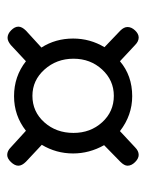

<svg xmlns="http://www.w3.org/2000/svg" viewBox="44 -567 405 533"><g transform="rotate(-90 246.5 -300.5)"><path d="M428 -169Q438 -159 438 -149Q438 -138 428.5 -128Q419 -118 409 -118Q398 -118 388 -128L343 -170Q303 -136 246 -136Q193 -136 149 -170L104 -128Q94 -118 83 -118Q73 -118 63 -128Q53 -138 53 -149Q53 -158 64 -169L110 -214Q87 -255 87 -300Q87 -347 111 -387L64 -431Q53 -442 53 -452Q53 -462 63 -472.5Q73 -483 83 -483Q94 -483 104 -473L150 -431Q192 -464 246 -464Q301 -464 343 -431L388 -473Q399 -482 408 -482Q419 -482 429 -472Q439 -462 439 -452Q439 -442 428 -431L381 -388Q406 -349 406 -300Q406 -253 382 -213ZM350 -299Q350 -346 320 -379.5Q290 -413 247 -413Q203 -413 173.5 -380Q144 -347 144 -299Q144 -252 173.5 -219.5Q203 -187 247 -187Q290 -187 320 -219.5Q350 -252 350 -299Z"/></g></svg>

Font: Quicksand
Style: Regular
Weight: 400
Designer: Andrew Paglinawan
Foundry: Andrew Paglinawan
Version: Version 3.000